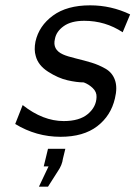

<svg xmlns="http://www.w3.org/2000/svg" viewBox="-20 -504 508 720"><path d="M160 54H225L216 91Q213 115 197 138L160 196H126L162 120H144ZM37 -39 65 -110Q141 -50 219 -50Q278 -50 309.5 -76.5Q341 -103 342 -140Q343 -159 328 -173.5Q313 -188 294 -195Q268 -195 233 -203Q198 -211 160.5 -235Q123 -259 114 -294Q107 -317 113 -348Q126 -407 178.5 -445.5Q231 -484 318 -484Q397 -484 468 -450L440 -383Q375 -426 296 -426Q247 -426 219 -406Q191 -386 186 -358Q176 -318 216 -300Q231 -293 264 -285Q297 -277 323.5 -269Q350 -261 375.5 -246.5Q401 -232 411 -204Q421 -176 411 -135Q396 -70 344.5 -30.5Q293 9 207 9Q116 9 37 -39Z"/></svg>

Font: Coval
Style: Light Italic
Weight: 300
Foundry: Context Ltd
Version: Version 001.000